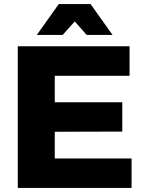

<svg xmlns="http://www.w3.org/2000/svg" viewBox="-20 -930 715 950"><path d="M68 -701H621V-555H251V-424H585V-279L251 -278V-146H631V0H68ZM537 -757H409L350 -824L290 -757H162L271 -910H428Z"/></svg>

Font: Montserrat V1
Style: Bold
Weight: 700
Designer: Julieta Ulanovsky
Foundry: Julieta Ulanovsky
Version: Version 6.001